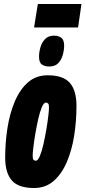

<svg xmlns="http://www.w3.org/2000/svg" viewBox="-20 -935 429 964"><path d="M151 9Q72 9 39 -29.5Q6 -68 6 -143Q6 -219 17.5 -292.5Q29 -366 54.5 -426Q80 -486 120.5 -521.5Q161 -557 219 -557Q298 -557 331 -518.5Q364 -480 364 -403Q364 -328 352.5 -254.5Q341 -181 315.5 -121.5Q290 -62 249.5 -26.5Q209 9 151 9ZM160 -128Q170 -128 180 -151.5Q190 -175 198 -210.5Q206 -246 212.5 -284Q219 -322 222.5 -352.5Q226 -383 226 -395Q226 -411 221.5 -415.5Q217 -420 210 -420Q200 -420 190 -396.5Q180 -373 172 -337.5Q164 -302 157.5 -264Q151 -226 147.5 -195.5Q144 -165 144 -153Q144 -137 148.5 -132.5Q153 -128 160 -128ZM227 -601Q205 -601 190.5 -611Q176 -621 176 -650Q176 -673 183 -697.5Q190 -722 206.5 -739Q223 -756 251 -756Q273 -756 287.5 -745.5Q302 -735 302 -706Q302 -683 295 -658.5Q288 -634 272 -617.5Q256 -601 227 -601ZM151 -797 170 -915H389L372 -797Z"/></svg>

Font: Georama ExtraCondensed ExtraBold
Style: Italic
Weight: 800
Width: 2
Italic angle: -9°
Designer: Jean-Baptiste Levee
Foundry: Production Type
Version: Version 1.000